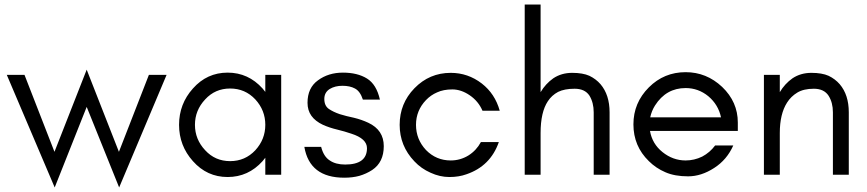

<svg xmlns="http://www.w3.org/2000/svg" viewBox="-20 -770 3820 846"><path d="M362 -299 221 56 10 -440H88L220 -101L362 -463L504 -101L636 -440H714L505 56Z M1105 -332Q1060 -380 994 -380Q928 -380 884 -332Q839 -284 839 -220Q839 -156 884 -108Q928 -60 994 -60Q1060 -60 1105 -108Q1149 -156 1149 -220Q1149 -284 1105 -332ZM1149 0V-75L1137 -60Q1074 10 983 10Q892 10 830 -60Q769 -128 769 -220Q769 -312 830 -380Q892 -450 983 -450Q1074 -450 1137 -380L1149 -365V-440H1219V0Z M1501 -45Q1597 -45 1597 -117Q1597 -159 1528 -181Q1499 -191 1466 -199Q1432 -207 1403 -220Q1369 -236 1352 -260Q1335 -284 1335 -317Q1335 -383 1381 -416Q1427 -450 1491 -450Q1555 -450 1597 -424Q1639 -398 1654 -331H1579Q1567 -368 1544 -380Q1522 -392 1489 -392Q1456 -392 1433 -378Q1409 -363 1409 -334Q1409 -304 1429 -290Q1448 -277 1477 -267Q1506 -258 1540 -251Q1573 -243 1603 -229Q1671 -197 1671 -126Q1671 -55 1620 -21Q1594 -4 1563 5Q1533 13 1497 13Q1344 13 1321 -123H1395Q1406 -80 1433 -63Q1459 -45 1501 -45Z M2106 -282Q2088 -324 2050 -350Q2012 -376 1973 -376Q1934 -376 1906 -363Q1878 -351 1857 -329Q1813 -283 1813 -220Q1813 -156 1857 -109Q1902 -63 1966 -63Q2008 -63 2044 -85Q2079 -107 2099 -144H2178Q2141 -38 2035 -2Q2002 10 1960 10Q1918 10 1877 -9Q1836 -27 1806 -59Q1741 -127 1741 -220Q1741 -314 1806 -381Q1872 -449 1966 -449Q2042 -449 2103 -402Q2161 -357 2182 -282Z M2292 0V-750H2362V-364Q2384 -401 2418 -425Q2454 -449 2501 -449Q2548 -449 2577 -436Q2606 -422 2626 -399Q2666 -352 2666 -275V0H2596V-275Q2596 -318 2577 -349Q2557 -379 2512 -379Q2467 -379 2439 -365Q2411 -350 2394 -324Q2362 -276 2362 -184V0Z M3231 -193H2844Q2854 -136 2899 -100Q2945 -63 3001 -63Q3039 -63 3074 -80Q3108 -98 3131 -129H3211Q3183 -66 3127 -30Q3070 7 3012 7Q2953 7 2912 -11Q2870 -29 2839 -60Q2771 -126 2771 -222Q2771 -317 2839 -385Q2906 -452 3001 -452Q3093 -452 3162 -387Q3231 -321 3231 -230ZM3157 -253Q3145 -309 3101 -346Q3057 -382 3001 -382Q2915 -382 2866 -305Q2851 -281 2845 -253Z M3650 -275Q3650 -318 3631 -348Q3611 -379 3566 -379Q3521 -379 3493 -362Q3465 -345 3448 -318Q3416 -268 3416 -184V0H3346V-440H3416V-364Q3438 -401 3472 -425Q3508 -449 3555 -449Q3602 -449 3631 -436Q3660 -422 3680 -399Q3720 -352 3720 -275V0H3650Z"/></svg>

Font: Glacial Indifference
Style: Regular
Weight: 400
Designer: Alfredo Marco Pradil
Version: Version 1.00